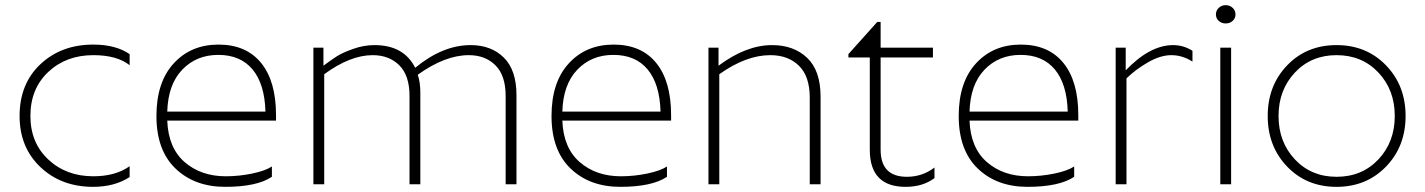

<svg xmlns="http://www.w3.org/2000/svg" viewBox="-20 -715 5530 745"><path d="M483 -505V-462Q434 -501 342 -501Q237 -501 167.5 -436Q98 -371 98 -265Q98 -161 167.5 -96Q237 -31 342 -31Q428 -31 483 -70V-28Q425 10 341 10Q218 10 137 -66.5Q56 -143 56 -265Q56 -390 137 -466Q218 -542 342 -542Q429 -542 483 -505Z M1035 -29Q977 10 854 10Q735 10 661 -61Q587 -132 587 -265Q587 -396 654 -469Q721 -542 828 -542Q935 -542 993 -471Q1051 -400 1051 -268V-247H629Q633 -141 696.5 -86Q760 -31 856 -31Q907 -31 958 -41.5Q1009 -52 1035 -69ZM827 -502Q742 -502 687 -444.5Q632 -387 629 -282H1010Q1007 -389 960 -445.5Q913 -502 827 -502Z M1426 -501Q1339 -501 1238 -427V0H1196V-530H1235V-460Q1267 -484 1288.5 -497.5Q1310 -511 1351 -525.5Q1392 -540 1433 -540Q1547 -540 1591 -452Q1698 -540 1806 -540Q1886 -540 1935 -491.5Q1984 -443 1984 -346V0H1942V-343Q1942 -422 1902.5 -461.5Q1863 -501 1799 -501Q1707 -501 1601 -425Q1611 -396 1611 -355V0H1569V-343Q1569 -422 1529.5 -461.5Q1490 -501 1426 -501Z M2568 -29Q2510 10 2387 10Q2268 10 2194 -61Q2120 -132 2120 -265Q2120 -396 2187 -469Q2254 -542 2361 -542Q2468 -542 2526 -471Q2584 -400 2584 -268V-247H2162Q2166 -141 2229.5 -86Q2293 -31 2389 -31Q2440 -31 2491 -41.5Q2542 -52 2568 -69ZM2360 -502Q2275 -502 2220 -444.5Q2165 -387 2162 -282H2543Q2540 -389 2493 -445.5Q2446 -502 2360 -502Z M2969 -501Q2875 -501 2771 -427V0H2729V-530H2768V-460Q2875 -540 2976 -540Q3060 -540 3112 -490.5Q3164 -441 3164 -340V0H3122V-336Q3122 -419 3080 -460Q3038 -501 2969 -501Z M3606 -24Q3561 10 3494 10Q3355 10 3355 -134V-492H3272V-505L3384 -630H3397V-530H3600V-492H3397V-134Q3397 -29 3499 -29Q3559 -29 3606 -65Z M4148 -29Q4090 10 3967 10Q3848 10 3774 -61Q3700 -132 3700 -265Q3700 -396 3767 -469Q3834 -542 3941 -542Q4048 -542 4106 -471Q4164 -400 4164 -268V-247H3742Q3746 -141 3809.5 -86Q3873 -31 3969 -31Q4020 -31 4071 -41.5Q4122 -52 4148 -69ZM3940 -502Q3855 -502 3800 -444.5Q3745 -387 3742 -282H4123Q4120 -389 4073 -445.5Q4026 -502 3940 -502Z M4309 -530H4348V-442Q4442 -540 4532 -540Q4572 -540 4607 -518V-476Q4568 -501 4525 -501Q4483 -501 4435 -473.5Q4387 -446 4351 -411V0H4309Z M4715 -530H4757V0H4715ZM4763 -634Q4752 -624 4736 -624Q4720 -624 4709 -634Q4698 -644 4698 -659Q4698 -674 4709 -684.5Q4720 -695 4736 -695Q4752 -695 4763 -684.5Q4774 -674 4774 -659Q4774 -644 4763 -634Z M4974.5 -68.5Q5050 10 5166 10Q5282 10 5358 -68.5Q5434 -147 5434 -265Q5434 -383 5358 -461.5Q5282 -540 5166 -540Q5050 -540 4974.5 -461.5Q4899 -383 4899 -265Q4899 -147 4974.5 -68.5ZM5166 -29Q5068 -29 5004.5 -96.5Q4941 -164 4941 -265Q4941 -366 5004.5 -433.5Q5068 -501 5166 -501Q5265 -501 5328.5 -433.5Q5392 -366 5392 -265Q5392 -164 5328.5 -96.5Q5265 -29 5166 -29Z"/></svg>

Font: Roundo Light
Style: Regular
Weight: 300
Designer: Namrata Goyal (Gurmukhi), Shiva Nallaperumal (Latin)
Foundry: Indian Type Foundry
Version: Version 1.000;PS 1.0;hotconv 1.0.88;makeotf.lib2.5.647800